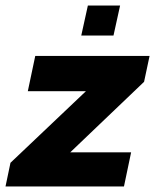

<svg xmlns="http://www.w3.org/2000/svg" viewBox="-46 -677 563 697"><path d="M249 -548 273 -657H390L366 -548ZM-26 0 -8 -86 266 -346H55L82 -474H497L477 -380L209 -124H430L404 0Z"/></svg>

Font: Kanit SemiBold
Style: Italic
Weight: 600
Italic angle: -12°
Designer: Katatrad Team
Foundry: CadsonDemak
Version: Version 2.000; ttfautohint (v1.8.3)